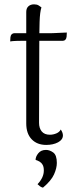

<svg xmlns="http://www.w3.org/2000/svg" viewBox="-20 -657 373 885"><path d="M193 11Q151 11 126 -15Q101 -41 101 -88V-602Q101 -619 111 -628Q121 -637 137 -637Q150 -637 158 -632Q166 -627 171 -623Q164 -602 162.5 -556Q161 -510 161 -427L160 -91Q160 -66 172.5 -51Q185 -36 210 -36Q225 -36 239.5 -42Q254 -48 260 -60Q265 -53 267.5 -46Q270 -39 270 -33Q270 -13 247.5 -1Q225 11 193 11ZM27 -466 28 -485Q29 -494 34 -499Q39 -504 46 -504H217Q221 -504 231 -504.5Q241 -505 252.5 -505.5Q264 -506 274 -506.5Q284 -507 288 -507L287 -488Q286 -479 281.5 -474Q277 -469 270 -469H87Q77 -469 57 -468.5Q37 -468 27 -466ZM178 208Q170 206 164 201.5Q158 197 153 192Q168 176 175 160.5Q182 145 182 129Q182 112 176.5 102.5Q171 93 162.5 88Q154 83 144 80Q144 65 156.5 49.5Q169 34 192 34Q209 34 225.5 46Q242 58 242 94Q242 118 229 147Q216 176 178 208Z"/></svg>

Font: Arima Light
Style: Regular
Weight: 300
Designer: Joana Correia and Natanael Gama
Foundry: NDISCOVER
Version: Version 1.101;gftools[0.9.23]